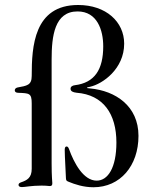

<svg xmlns="http://www.w3.org/2000/svg" viewBox="-20 -755 614 781"><path d="M360.1 6.7C469.1 6.7 543.3 -80.6 543.3 -202.4C543.3 -324.2 449.2 -385.7 347.3 -395.2C337.4 -396.3 333.8 -396.3 333.8 -397.7C333.8 -399.9 339.5 -400.6 346.2 -402C397.7 -413.4 485.1 -474.8 485.1 -577.4C485.1 -666.5 410.9 -734.7 297.9 -734.7C117.9 -734.7 109 -565.7 109 -446C109 -408 89.1 -406.2 51.1 -399.1C44 -397.4 40.1 -393.1 40.1 -387.4C40.1 -381.4 45.1 -377.8 53.6 -377.5C99.1 -375.7 109 -376.4 109 -334.2V-68.5C109 -31.6 90.2 -21.7 65 -13.1C59.3 -11 55.4 -8.2 55.4 -2.8C55.4 3.2 60.7 6 69.2 6C82 6 108 0 148.4 0C173.3 0 173.7 1.8 181.8 1.8C190 1.8 192.8 -0.7 192.8 -9.9C192.8 -18.8 190 -32.3 190 -91.3V-513.1C190 -608 201.7 -708.5 295.5 -708.5C375.4 -708.5 399.9 -632.5 399.9 -566.8C399.9 -472.7 365.4 -418.3 284.4 -408.4C274.9 -407.3 267 -402.7 267 -394.2C267 -383.5 276.6 -379.6 291.2 -377.8C400.6 -369.3 453.5 -291.2 453.5 -175.4C453.5 -72.8 419 -20.2 373.2 -20.2C319.2 -20.2 280.9 -92.3 260.7 -148.8C258.2 -155.2 255.7 -159.1 251.1 -159.1C244.7 -159.1 243.3 -153.1 243.3 -144.9C243.3 -137.1 243.6 -120 248.2 -30.2C248.9 -20.2 250.4 -19.2 259.2 -15.6C284.1 -5.3 319.2 6.7 360.1 6.7Z"/></svg>

Font: Margiela Serif Text
Style: Regular
Weight: 400
Designer: Andreas Faust, Stefan Endress
Version: Version 1.002;FEAKit 1.0